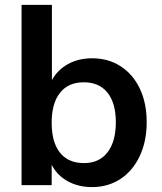

<svg xmlns="http://www.w3.org/2000/svg" viewBox="-20 -756 660 784"><path d="M579 -257Q579 -179 550.5 -118.5Q522 -58 471.5 -25Q421 8 356 8Q300 8 256.5 -16Q213 -40 191 -83V0H68V-736H192V-429Q215 -471 258 -494.5Q301 -518 356 -518Q422 -518 472.5 -485.5Q523 -453 551 -394Q579 -335 579 -257ZM453 -257Q453 -335 419 -377.5Q385 -420 322 -420Q259 -420 225 -377Q191 -334 191 -255Q191 -175 225 -132.5Q259 -90 323 -90Q385 -90 419 -134Q453 -178 453 -257Z"/></svg>

Font: Muli-Bold
Style: Bold
Weight: 700
Version: Version 2.000